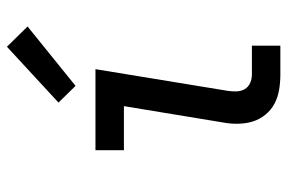

<svg xmlns="http://www.w3.org/2000/svg" viewBox="-154 -654 809 540"><g transform="rotate(-90 250.0 -384.5)"><path d="M310 0Q288 0 267 -3.5Q246 -7 228 -16.5Q210 -26 197 -42Q184 -58 178 -77Q172 -96 171.5 -118Q171 -140 175 -161L221 -440H97V-520H325L264 -148Q262 -135 262.5 -122.5Q263 -110 269 -100Q275 -90 286 -85Q297 -80 310 -80H391V0ZM278 -576 231 -624 388 -769 445 -711Z"/></g></svg>

Font: Iosevka SS04 Medium
Style: Italic
Weight: 500
Italic angle: -9°
Monospace: yes
Designer: Belleve Invis
Foundry: Belleve Invis
Version: Version 19.0.0; ttfautohint (v1.8.4)